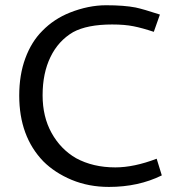

<svg xmlns="http://www.w3.org/2000/svg" viewBox="-20 -718 688 749"><path d="M508.8 -688.8Q463.8 -697.5 393.8 -697.5Q325 -697.5 252.5 -668.8Q190 -643.8 145 -597.5Q102.5 -555 78.8 -490.6Q55 -426.2 55 -345Q55 -186.2 148.8 -88.8Q193.8 -43.8 260 -16.2Q326.2 11.2 405 11.2Q520 11.2 611.2 -33.8L591.2 -98.8Q502.5 -65 430 -65Q342.5 -65 276.2 -101.2Q216.2 -136.2 181.2 -199.4Q146.2 -262.5 146.2 -346.2Q146.2 -432.5 176.9 -495.6Q207.5 -558.8 265 -592.5Q320 -622.5 417.5 -622.5Q466.2 -622.5 500.6 -615.6Q535 -608.8 580 -593.8L603.8 -661.2Q538.8 -682.5 508.8 -688.8Z"/></svg>

Font: Cambay
Style: Regular
Weight: 400
Version: Version 1.180;PS 001.180;hotconv 1.0.70;makeotf.lib2.5.58329